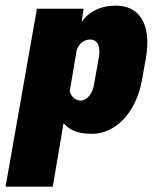

<svg xmlns="http://www.w3.org/2000/svg" viewBox="-93 -478 580 697"><path d="M-72.8 199.7H98.6L137.7 -30.8C156.7 -9.8 181.2 7.8 241.7 7.8C321.8 7.8 400.9 -63.5 422.9 -189.9L436.5 -266.6C458.5 -392.1 411.6 -457.5 327.6 -457.5C261.2 -457.5 223.1 -426.8 204.1 -399.4L203.6 -398.9L210.4 -446.3H41ZM200.2 -112.8C182.1 -112.8 165.5 -126.5 160.2 -146.5L185.5 -296.9C193.8 -318.4 209.5 -334.5 234.9 -334.5C256.8 -334.5 272 -317.4 266.6 -274.4L248.5 -171.9C243.2 -135.3 219.7 -112.8 200.2 -112.8Z"/></svg>

Font: Roboto Flex Super Cond Black
Style: Italic
Weight: 900
Width: 3
Italic angle: -10°
Designer: Berlow after Robertson
Foundry: Google
Version: Version 3.200;Glyphs 3.3 (3311)